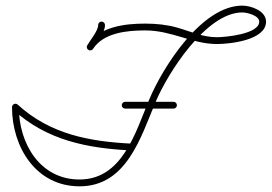

<svg xmlns="http://www.w3.org/2000/svg" viewBox="-20 -644 957 676"><path d="M337.3 -568C330.7 -567.8 325.5 -562.3 325.6 -555.7C326.1 -536.9 298.2 -503 287.3 -484.7C283.9 -479 285.8 -471.6 291.5 -468.2C297.2 -464.8 304.5 -466.7 307.9 -472.4C307.9 -472.4 307.9 -472.4 307.9 -472.4C321.8 -495.6 350.3 -530 349.6 -556.3C349.4 -562.9 343.9 -568.2 337.3 -568ZM307.7 -472C307.7 -472 307.7 -472 307.7 -472C344.7 -529.4 429.3 -536.9 490.9 -536.9C586.4 -536.9 655.8 -489 743.9 -489C788.9 -489 916.7 -502.2 916.7 -567.7C916.7 -605.9 863.8 -624.2 832.9 -624.2C689.9 -624.2 553.2 -407.8 505.4 -293.6C457.2 -178.5 411.2 -12 260 -12C120.2 -12 46.3 -139.6 46.3 -266.8C46.3 -273.4 40.9 -278.8 34.3 -278.8C27.7 -278.8 22.3 -273.4 22.3 -266.8C22.3 -126.2 106.6 12 260 12C425 12 474.9 -158.5 527.6 -284.4C570 -385.8 705.8 -600.2 832.9 -600.2C848.9 -600.2 892.7 -589.8 892.7 -567.7C892.7 -523.6 771.9 -513 743.9 -513C691.9 -513 652.3 -533.1 603.7 -546.9C566.9 -557.2 529 -560.9 490.9 -560.9C420 -560.9 329.7 -550.4 287.5 -485C283.9 -479.5 285.5 -472.1 291.1 -468.5C296.7 -464.9 304.1 -466.5 307.7 -472ZM26.2 -257.9C26.2 -257.9 26.2 -257.9 26.2 -257.9C144.9 -149.6 287.5 -121.9 443.4 -114.2C450 -113.9 455.7 -119 456 -125.6C456.3 -132.2 451.2 -137.9 444.6 -138.2C294.5 -145.6 156.7 -171.3 42.4 -275.6C37.5 -280.1 29.9 -279.7 25.4 -274.8C20.9 -270 21.3 -262.4 26.2 -257.9ZM420.7 -261.6C420.7 -261.6 420.7 -261.6 420.7 -261.6C477.5 -261.6 534.2 -261.6 590.9 -261.6C597.5 -261.6 602.9 -267 602.9 -273.6C602.9 -280.2 597.5 -285.6 590.9 -285.6C590.9 -285.6 590.9 -285.6 590.9 -285.6C534.2 -285.6 477.5 -285.6 420.7 -285.6C414.1 -285.6 408.7 -280.2 408.7 -273.6C408.7 -267 414.1 -261.6 420.7 -261.6Z"/></svg>

Font: FRB American Cursive Guidelines Light
Style: Italic
Weight: 300
Italic angle: -25°
Version: Version 2.0;Modular Font Editor K font №1